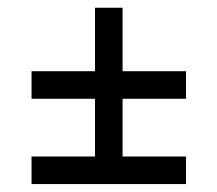

<svg xmlns="http://www.w3.org/2000/svg" viewBox="-20 -464 548 484"><path d="M219.5 -444.5H289V-55H219.5ZM59.5 -284.5H449V-215H59.5ZM59.5 -69.5H449V0H59.5Z"/></svg>

Font: Newsreader 24pt ExtraBold
Style: Regular
Weight: 800
Designer: Hugues Gentile
Foundry: Production Type
Version: Version 1.003